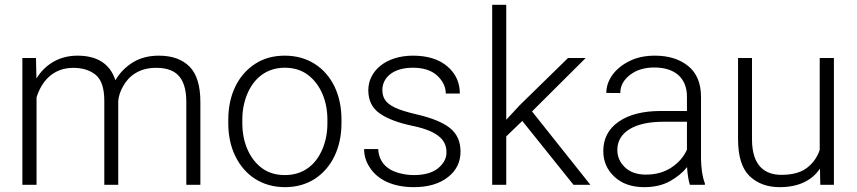

<svg xmlns="http://www.w3.org/2000/svg" viewBox="-20 -770 3570 800"><path d="M285.6 -487.3C323.7 -487.3 355 -477.5 378.9 -458C402.8 -438 414.6 -401.9 414.6 -349.6V0H472.7V-349.6C474.6 -370.1 481.4 -391.1 493.7 -412.1C517.6 -454.6 561.5 -486.8 627.4 -487.3C704.1 -488.3 756.3 -456.5 756.3 -345.2V0H814.9V-344.7C814.9 -413.1 799.8 -462.4 769.5 -492.7C739.3 -522.9 696.8 -538.1 641.6 -538.1C599.1 -538.1 563 -528.3 532.2 -509.3C501.5 -489.7 478 -465.3 460.9 -435.5C437.5 -507.8 380.4 -538.1 302.7 -538.1C225.1 -538.1 167 -500 131.8 -442.9L129.9 -528.3H73.2V0H132.3V-364.3C151.9 -427.2 197.8 -487.3 285.6 -487.3Z M931.2 -256.3C931.2 -205.1 940.9 -159.7 960.4 -119.6C999.5 -39.1 1072.3 9.8 1167.5 9.8C1214.8 9.8 1256.3 -2 1292 -24.9C1362.3 -70.8 1402.8 -154.3 1402.8 -256.3V-272C1402.8 -323.2 1393.1 -369.1 1374 -409.2C1335 -489.3 1262.2 -538.1 1166.5 -538.1C1119.1 -538.1 1078.1 -526.9 1043 -503.9C972.2 -458 931.2 -375 931.2 -272ZM989.7 -272C989.7 -310.1 996.6 -345.7 1010.3 -378.4C1037.6 -443.8 1090.3 -487.8 1166.5 -487.8C1205.1 -487.8 1237.3 -477.5 1263.7 -457.5C1316.4 -417 1344.2 -348.1 1344.2 -272V-256.3C1344.2 -217.8 1337.4 -182.1 1323.7 -149.4C1296.4 -83.5 1243.7 -40.5 1167.5 -40.5C1128.9 -40.5 1096.7 -50.3 1070.3 -70.3C1017.6 -109.9 989.7 -179.7 989.7 -256.3Z M1840.3 -134.8C1840.3 -109.9 1828.6 -88.4 1805.7 -69.3C1782.7 -50.3 1748.5 -40.5 1704.1 -40.5C1682.1 -40.5 1659.7 -43.9 1637.7 -50.3C1592.8 -63.5 1559.1 -93.8 1555.7 -148.9H1497.1C1497.1 -121.6 1504.9 -95.7 1521 -71.8C1552.2 -22.9 1614.7 9.8 1704.1 9.8C1763.2 9.8 1810.5 -3.9 1846.2 -31.7C1881.3 -59.1 1898.9 -94.7 1898.9 -138.2C1898.9 -180.2 1884.3 -212.9 1854.5 -236.8C1824.7 -260.3 1777.8 -279.3 1713.9 -293.9C1674.3 -303.2 1644.5 -312.5 1624.5 -322.3C1584 -341.8 1573.2 -365.2 1573.2 -396C1573.2 -439.9 1609.9 -487.8 1700.7 -487.8C1744.6 -487.8 1778.3 -476.6 1802.2 -454.6C1825.7 -432.1 1837.4 -407.2 1837.4 -380.4H1896C1896 -425.8 1878.9 -463.4 1844.2 -493.2C1809.6 -522.9 1761.7 -538.1 1700.7 -538.1C1586.4 -538.1 1514.6 -473.1 1514.6 -394.5C1514.6 -351.1 1530.8 -318.8 1563 -296.9C1594.7 -274.9 1640.1 -257.8 1699.2 -245.6C1816.9 -221.2 1840.3 -178.7 1840.3 -134.8Z M2439.9 0 2196.8 -305.7 2420.4 -528.3H2346.7L2144.5 -330.6L2089.4 -271V-750H2030.8V0H2089.4V-201.7L2156.2 -266.1L2369.6 0Z M2917 0V-6.3C2906.7 -31.2 2900.9 -74.2 2900.9 -110.8V-366.2C2900.9 -423.3 2882.8 -466.3 2847.2 -495.1C2811.5 -523.9 2765.1 -538.1 2709 -538.1C2668.5 -538.1 2633.3 -530.8 2603 -515.6C2542 -485.8 2506.3 -435.5 2506.3 -382.8L2564.5 -382.3C2564.5 -411.6 2577.6 -436.5 2604.5 -457.5C2631.3 -478.5 2665 -488.8 2706.1 -488.8C2794.4 -488.8 2842.3 -442.9 2842.3 -367.2V-307.6H2734.4C2659.7 -307.6 2601.1 -293 2558.1 -263.2C2515.1 -233.4 2493.7 -192.4 2493.7 -140.6C2493.7 -97.7 2509.3 -62 2540.5 -33.2C2571.3 -4.4 2612.8 9.8 2664.1 9.8C2705.6 9.8 2741.7 1.5 2771.5 -15.1C2801.3 -31.7 2825.2 -51.3 2842.8 -73.7C2844.2 -46.4 2848.6 -18.1 2854.5 0ZM2670.9 -42.5C2634.3 -42.5 2605 -52.7 2584 -72.8C2563 -92.8 2552.2 -116.7 2552.2 -145.5C2552.2 -218.3 2623 -262.7 2742.7 -262.7H2842.3V-146.5C2829.6 -117.7 2808.6 -92.8 2778.8 -72.8C2749 -52.7 2713.4 -42.5 2670.9 -42.5Z M3454.6 0V-528.3H3395.5V-145.5C3385.7 -115.7 3368.2 -90.8 3343.3 -71.3C3317.9 -51.3 3281.7 -41.5 3235.4 -41.5C3168.9 -41.5 3113.3 -77.1 3113.3 -189.5V-528.3H3055.2V-190.4C3055.2 -118.7 3071.3 -67.4 3103 -36.6C3134.8 -5.9 3176.8 9.8 3228.5 9.8C3309.1 9.8 3363.8 -19 3396.5 -67.4L3397.9 0Z"/></svg>

Font: Vazirmatn ExtraLight
Style: Regular
Weight: 200
Designer: Saber Rastikerdar
Foundry: Saber Rastikerdar
Version: Version 33.003